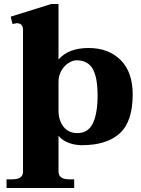

<svg xmlns="http://www.w3.org/2000/svg" viewBox="-20 -722 712 968"><path d="M13 182H42Q96 182 96 144V-571Q96 -605 64 -605Q60 -605 43 -601L34 -638L239 -702H275V-422Q325 -480 427 -480Q527 -480 588 -419.5Q649 -359 649 -246Q649 -109 583.5 -49.5Q518 10 393 10Q356 10 323.5 -3Q291 -16 275 -38V143Q275 182 329 182H354V226H13ZM472 -241Q472 -333 447 -375.5Q422 -418 366 -418Q347 -418 325.5 -404.5Q304 -391 289.5 -366Q275 -341 275 -309V-165Q275 -116 300 -83.5Q325 -51 370 -51Q425 -51 448.5 -101Q472 -151 472 -241Z"/></svg>

Font: Taviraj
Style: Bold
Weight: 700
Designer: Katatrad Team
Foundry: CadsonDemak
Version: Version 1.001